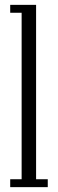

<svg xmlns="http://www.w3.org/2000/svg" viewBox="-20 -770 238 790"><path d="M22 0V-32.5H69V-717.5H22V-750H128.5V-32.5H176.5V0Z"/></svg>

Font: Imbue Thin 10pt Light
Style: Regular
Weight: 300
Version: Version 1.102